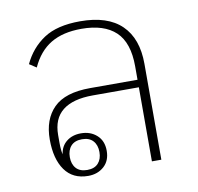

<svg xmlns="http://www.w3.org/2000/svg" viewBox="-67 -620 724 702"><g transform="rotate(-10 294.5 -269.0)"><path d="M206 12Q149 12 119.5 -29.5Q90 -71 90 -143Q90 -218 132.5 -260.5Q175 -303 268 -303H444V-353Q444 -441 401 -481.5Q358 -522 274 -522Q205 -522 160 -495Q115 -468 89 -411L63 -428Q89 -484 138.5 -517Q188 -550 274 -550Q376 -550 427.5 -500Q479 -450 479 -356V0H444V-275H273Q199 -275 161 -245Q123 -215 123 -154V-125Q123 -99 127 -82Q131 -112 152.5 -129Q174 -146 206 -146Q241 -146 264.5 -125Q288 -104 288 -67Q288 -30 264.5 -9Q241 12 206 12ZM206 -10Q233 -10 247 -25.5Q261 -41 261 -67Q261 -93 247 -108.5Q233 -124 206 -124Q179 -124 165 -108.5Q151 -93 151 -67Q151 -41 165 -25.5Q179 -10 206 -10Z"/></g></svg>

Font: IBM Plex Sans Thai Looped ExtraLight
Style: Regular
Weight: 200
Designer: Mike Abbink, Paul van der Laan, Pieter van Rosmalen, Ben Mitchell, Mark Frömberg
Foundry: Bold Monday
Version: Version 1.0